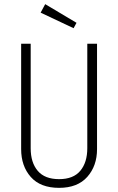

<svg xmlns="http://www.w3.org/2000/svg" viewBox="-20 -895 569 926"><path d="M448 -176Q448 -95 401 -42Q354 11 265 11Q175 11 128.5 -41.5Q82 -94 82 -176V-684H128V-180Q128 -111 162 -71Q196 -31 265 -31Q334 -31 367.5 -71.5Q401 -112 401 -180V-684H448ZM198 -875 349 -785 335 -759 176 -834Z"/></svg>

Font: Fira Sans Extra Condensed ExtraLight
Style: Regular
Weight: 275
Width: 1
Designer: Carrois Corporate & Edenspiekermann AG
Foundry: Carrois Corporate GbR & Edenspiekermann AG
Version: Version 4.203